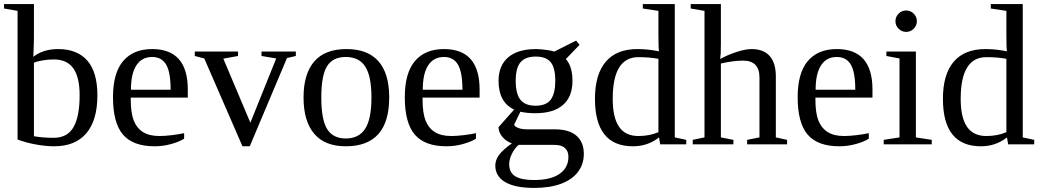

<svg xmlns="http://www.w3.org/2000/svg" viewBox="-20 -714 5149 950"><path d="M374 -242.2Q374 -332 342.8 -376Q311.5 -419.9 246.1 -419.9Q217.3 -419.9 189 -414.8Q160.6 -409.7 147.9 -403.8V-40Q189 -32.2 246.1 -32.2Q313.5 -32.2 343.8 -85Q374 -137.7 374 -242.2ZM66.9 -660.2 0 -671.9V-693.8H147.9V-529.8Q147.9 -503.4 145 -433.1Q193.8 -471.2 268.1 -471.2Q361.8 -471.2 411.9 -414.3Q461.9 -357.4 461.9 -242.2Q461.9 -118.7 407 -54.4Q352.1 9.8 248 9.8Q206.1 9.8 155.5 0.5Q105 -8.8 66.9 -23.9Z M627 -231V-222.2Q627 -154.8 641.8 -117.4Q656.7 -80.1 687.7 -60.5Q718.8 -41 769 -41Q795.4 -41 831.5 -45.4Q867.7 -49.8 891.1 -55.2V-27.8Q867.7 -12.7 827.4 -1.5Q787.1 9.8 745.1 9.8Q638.2 9.8 588.6 -47.9Q539.1 -105.5 539.1 -232.9Q539.1 -353 589.4 -412.1Q639.6 -471.2 732.9 -471.2Q909.2 -471.2 909.2 -271V-231ZM732.9 -432.1Q682.1 -432.1 655 -391.1Q627.9 -350.1 627.9 -270H824.2Q824.2 -357.4 801.8 -394.8Q779.3 -432.1 732.9 -432.1Z M1215.8 9.8H1179.7L990.7 -424.8L943.8 -437V-459H1157.7V-437L1085 -423.8L1218.8 -106.9L1346.7 -424.8L1273.9 -437V-459H1443.8V-437L1399.9 -426.8Z M1905.8 -231.9Q1905.8 9.8 1690.9 9.8Q1587.4 9.8 1534.7 -52.2Q1481.9 -114.3 1481.9 -231.9Q1481.9 -348.1 1534.7 -409.7Q1587.4 -471.2 1694.8 -471.2Q1799.3 -471.2 1852.5 -410.9Q1905.8 -350.6 1905.8 -231.9ZM1817.9 -231.9Q1817.9 -337.4 1787.1 -384.8Q1756.3 -432.1 1690.9 -432.1Q1627 -432.1 1598.4 -386.7Q1569.8 -341.3 1569.8 -231.9Q1569.8 -121.1 1598.9 -75Q1627.9 -28.8 1690.9 -28.8Q1755.4 -28.8 1786.6 -76.7Q1817.9 -124.5 1817.9 -231.9Z M2070.8 -231V-222.2Q2070.8 -154.8 2085.7 -117.4Q2100.6 -80.1 2131.6 -60.5Q2162.6 -41 2212.9 -41Q2239.3 -41 2275.4 -45.4Q2311.5 -49.8 2335 -55.2V-27.8Q2311.5 -12.7 2271.2 -1.5Q2231 9.8 2189 9.8Q2082 9.8 2032.5 -47.9Q1982.9 -105.5 1982.9 -232.9Q1982.9 -353 2033.2 -412.1Q2083.5 -471.2 2176.8 -471.2Q2353 -471.2 2353 -271V-231ZM2176.8 -432.1Q2126 -432.1 2098.9 -391.1Q2071.8 -350.1 2071.8 -270H2268.1Q2268.1 -357.4 2245.6 -394.8Q2223.1 -432.1 2176.8 -432.1Z M2812.5 -314Q2812.5 -234.9 2765.1 -194.3Q2717.8 -153.8 2628.9 -153.8Q2588.9 -153.8 2554.7 -161.1L2523.9 -97.2Q2525.4 -88.9 2543 -81.5Q2560.5 -74.2 2586.9 -74.2H2722.7Q2796.9 -74.2 2832.8 -42Q2868.7 -9.8 2868.7 46.9Q2868.7 98.1 2840.1 136.2Q2811.5 174.3 2756.3 195.1Q2701.2 215.8 2622.6 215.8Q2528.8 215.8 2479.7 187Q2430.7 158.2 2430.7 105Q2430.7 79.1 2448.2 54Q2465.8 28.8 2512.7 -4.9Q2484.9 -14.2 2465.8 -36.6Q2446.8 -59.1 2446.8 -85L2523.9 -171.9Q2446.8 -208 2446.8 -314Q2446.8 -389.2 2494.4 -430.2Q2542 -471.2 2632.8 -471.2Q2650.9 -471.2 2679.2 -467.5Q2707.5 -463.9 2722.7 -459L2830.6 -513.2L2847.7 -492.2L2779.8 -421.9Q2812.5 -385.3 2812.5 -314ZM2792.5 62Q2792.5 34.2 2775.4 18.6Q2758.3 2.9 2723.6 2.9H2545.9Q2525.4 20.5 2512.5 47.6Q2499.5 74.7 2499.5 98.1Q2499.5 140.1 2529.8 158.4Q2560.1 176.8 2622.6 176.8Q2704.1 176.8 2748.3 146.5Q2792.5 116.2 2792.5 62ZM2629.9 -190.9Q2683.1 -190.9 2705.3 -221.4Q2727.5 -252 2727.5 -314Q2727.5 -378.9 2704.6 -406.5Q2681.6 -434.1 2630.9 -434.1Q2579.6 -434.1 2555.7 -406.2Q2531.7 -378.4 2531.7 -314Q2531.7 -249.5 2555.2 -220.2Q2578.6 -190.9 2629.9 -190.9Z M3240.7 -34.2Q3185.5 9.8 3111.8 9.8Q2923.8 9.8 2923.8 -225.1Q2923.8 -345.7 2977.1 -408.4Q3030.3 -471.2 3133.8 -471.2Q3186.5 -471.2 3240.7 -460Q3237.8 -476.1 3237.8 -541V-660.2L3160.6 -671.9V-693.8H3318.8V-34.2L3375.5 -22V0H3246.6ZM3011.7 -225.1Q3011.7 -132.3 3043 -86.7Q3074.2 -41 3138.7 -41Q3193.8 -41 3237.8 -60.1V-422.9Q3194.3 -431.2 3138.7 -431.2Q3011.7 -431.2 3011.7 -225.1Z M3546.9 -495.1Q3546.9 -444.3 3543.5 -421.9Q3578.6 -441.9 3623.3 -456.5Q3668 -471.2 3698.7 -471.2Q3758.3 -471.2 3788.6 -436.5Q3818.8 -401.9 3818.8 -335.9V-34.2L3874.5 -22V0H3676.8V-22L3737.8 -34.2V-330.1Q3737.8 -414.1 3656.7 -414.1Q3610.8 -414.1 3546.9 -399.9V-34.2L3608.9 -22V0H3407.7V-22L3465.8 -34.2V-660.2L3397.5 -671.9V-693.8H3546.9Z M4014.6 -231V-222.2Q4014.6 -154.8 4029.5 -117.4Q4044.4 -80.1 4075.4 -60.5Q4106.4 -41 4156.7 -41Q4183.1 -41 4219.2 -45.4Q4255.4 -49.8 4278.8 -55.2V-27.8Q4255.4 -12.7 4215.1 -1.5Q4174.8 9.8 4132.8 9.8Q4025.9 9.8 3976.3 -47.9Q3926.8 -105.5 3926.8 -232.9Q3926.8 -353 3977.1 -412.1Q4027.3 -471.2 4120.6 -471.2Q4296.9 -471.2 4296.9 -271V-231ZM4120.6 -432.1Q4069.8 -432.1 4042.7 -391.1Q4015.6 -350.1 4015.6 -270H4211.9Q4211.9 -357.4 4189.5 -394.8Q4167 -432.1 4120.6 -432.1Z M4516.6 -608.9Q4516.6 -587.4 4501 -571.8Q4485.4 -556.2 4463.4 -556.2Q4441.9 -556.2 4426.3 -571.8Q4410.6 -587.4 4410.6 -608.9Q4410.6 -630.9 4426.3 -646.5Q4441.9 -662.1 4463.4 -662.1Q4485.4 -662.1 4501 -646.5Q4516.6 -630.9 4516.6 -608.9ZM4511.7 -34.2 4590.3 -22V0H4352.5V-22L4430.7 -34.2V-424.8L4365.7 -437V-459H4511.7Z M4962.4 -34.2Q4907.2 9.8 4833.5 9.8Q4645.5 9.8 4645.5 -225.1Q4645.5 -345.7 4698.7 -408.4Q4752 -471.2 4855.5 -471.2Q4908.2 -471.2 4962.4 -460Q4959.5 -476.1 4959.5 -541V-660.2L4882.3 -671.9V-693.8H5040.5V-34.2L5097.2 -22V0H4968.3ZM4733.4 -225.1Q4733.4 -132.3 4764.6 -86.7Q4795.9 -41 4860.4 -41Q4915.5 -41 4959.5 -60.1V-422.9Q4916 -431.2 4860.4 -431.2Q4733.4 -431.2 4733.4 -225.1Z"/></svg>

Font: Tinos
Style: Regular
Weight: 400
Designer: Steve Matteson
Foundry: Monotype Imaging Inc.
Version: Version 1.23